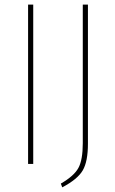

<svg xmlns="http://www.w3.org/2000/svg" viewBox="-20 -701 491 821"><path d="M122.1 -681.2V0H100.1V-681.2ZM356 -681.2V-86.9Q356 -10.7 334 27.3Q312 65.4 246.1 100.1L240.2 84Q296.9 51.3 315.4 16.8Q334 -17.6 334 -88.9V-681.2Z"/></svg>

Font: Fira Sans Compressed Thin
Style: Regular
Weight: 100
Width: 1
Designer: Carrois Corporate & Edenspiekermann AG
Foundry: Carrois Corporate GbR & Edenspiekermann AG
Version: Version 4.203;PS 004.203;hotconv 1.0.88;makeotf.lib2.5.64775